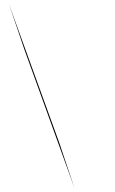

<svg xmlns="http://www.w3.org/2000/svg" viewBox="-20 -770 625 1040"><path d="M27.8 -750 299.8 0 383.8 250 112.8 -500Z"/></svg>

Font: Oakes Grotesk
Style: Italic
Weight: 400
Italic angle: -8°
Designer: Samuel Oakes
Foundry: Samuel Oakes
Version: Version 1.000;PS 001.000;hotconv 1.0.88;makeotf.lib2.5.64775